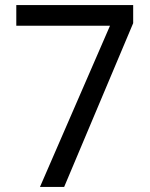

<svg xmlns="http://www.w3.org/2000/svg" viewBox="-20 -734 591 754"><path d="M412 -633H44V-714H503V-643L232 0H137Z"/></svg>

Font: hexhindi15
Style: Regular
Weight: 400
Designer: Jelle Bosma - Monotype Design Team
Foundry: Monotype Imaging Inc.
Version: Version 2.006